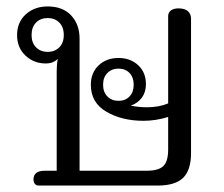

<svg xmlns="http://www.w3.org/2000/svg" viewBox="-20 -576 696 596"><path d="M84 -19Q84 -46 119 -46H156V-355Q156 -374 159 -393Q145 -379 122 -379Q85 -379 59 -403.5Q33 -428 33 -467Q33 -507 60 -531.5Q87 -556 128 -556Q175 -556 201 -528Q227 -500 227 -456V-46H435Q472 -46 487 -60.5Q502 -75 502 -112V-213Q464 -201 425 -201Q359 -201 310.5 -229Q262 -257 262 -313Q262 -350 286 -373Q310 -396 348 -396Q385 -396 409 -373.5Q433 -351 433 -315Q433 -290 420.5 -273Q408 -256 386 -248Q411 -243 436 -243Q473 -243 502 -255V-526Q502 -537 510.5 -543.5Q519 -550 534 -550Q553 -550 563 -541.5Q573 -533 573 -518V-101Q573 -48 548.5 -24Q524 0 469 0H100Q93 0 88.5 -5Q84 -10 84 -19ZM178 -467Q178 -492 164 -506Q150 -520 128 -520Q106 -520 92 -506Q78 -492 78 -467Q78 -443 92 -429Q106 -415 128 -415Q150 -415 164 -429Q178 -443 178 -467ZM395 -313Q395 -336 382 -349.5Q369 -363 348 -363Q327 -363 313.5 -349.5Q300 -336 300 -313Q300 -290 313.5 -276.5Q327 -263 348 -263Q369 -263 382 -276.5Q395 -290 395 -313Z"/></svg>

Font: Maitree
Style: Regular
Weight: 400
Designer: CadsonDemak Team
Foundry: CadsonDemak
Version: Version 1.000